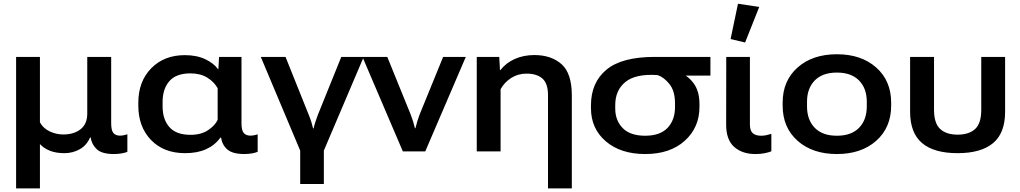

<svg xmlns="http://www.w3.org/2000/svg" viewBox="-20 -831 5602 1054"><path d="M68.4 203.1H199.2V-40Q219.7 -17.6 252.9 -3.9Q286.1 9.8 334 9.8Q379.4 9.8 417.7 -11.7Q456.1 -33.2 474.6 -76.7H477.5Q483.9 -36.6 512.2 -11Q540.5 14.6 605.5 14.6Q627.4 14.6 647.2 11.2Q667 7.8 679.2 2.4V-93.8Q668.9 -90.3 658.7 -88.4Q648.4 -86.4 638.2 -86.4Q615.7 -86.4 603 -100.3Q590.3 -114.3 590.3 -154.8V-518.6H459V-207.5Q459 -150.9 422.6 -121.8Q386.2 -92.8 327.1 -92.8Q288.6 -92.8 252.9 -109.6Q217.3 -126.5 199.2 -159.2V-518.6H68.4Z M996.1 9.8Q1063.5 9.8 1111.6 -12Q1159.7 -33.7 1189.9 -75.7H1193.4Q1199.7 -35.2 1228 -10.5Q1256.3 14.2 1320.3 14.6Q1345.7 14.6 1365.2 10.7Q1384.8 6.8 1394.5 2.4V-93.8Q1385.3 -90.3 1374.3 -88.4Q1363.3 -86.4 1354.5 -86.4Q1331.1 -86.4 1318.4 -100.6Q1305.7 -114.7 1305.7 -155.3V-518.6H1182.6L1178.7 -451.2H1176.8Q1154.8 -482.9 1107.7 -505.6Q1060.5 -528.3 994.6 -528.3Q880.9 -528.3 810.1 -456.1Q739.3 -383.8 739.3 -267.1V-251.5Q739.3 -134.8 809.1 -62.5Q878.9 9.8 996.1 9.8ZM1025.9 -90.8Q947.3 -90.8 909.9 -133.3Q872.6 -175.8 872.6 -246.6V-271.5Q872.6 -342.8 909.7 -385.5Q946.8 -428.2 1025.4 -428.2Q1080.1 -428.2 1117.9 -404.8Q1155.8 -381.3 1174.8 -346.7V-173.3Q1161.1 -142.6 1122.6 -116.7Q1084 -90.8 1025.9 -90.8Z M1627.9 179.2H1757.8V-4.4L1976.6 -518.6H1853.5L1724.6 -199.7Q1717.3 -180.7 1710.7 -159.9Q1704.1 -139.2 1701.7 -126H1698.7Q1695.8 -139.6 1689.9 -158.9Q1684.1 -178.2 1675.3 -199.7L1547.4 -518.6H1411.6L1627.9 -4.4Z M1969.7 -518.6 2191.4 0H2314.5L2537.1 -518.6H2412.6L2283.7 -202.6Q2276.4 -183.6 2271 -165.8Q2265.6 -147.9 2260.7 -127.4H2257.8Q2252.9 -147.9 2247.3 -165.8Q2241.7 -183.6 2234.4 -202.6L2106 -518.6Z M2988.3 203.1H3119.1V-306.6Q3119.1 -428.7 3062.5 -478.8Q3005.9 -528.8 2913.6 -528.8Q2854 -528.8 2805.9 -507.3Q2757.8 -485.8 2726.6 -445.8H2724.6L2720.7 -518.6H2597.2V0H2728V-341.3Q2749.5 -379.9 2786.6 -403.3Q2823.7 -426.8 2870.6 -426.8Q2927.2 -426.8 2957.8 -399.7Q2988.3 -372.6 2988.3 -309.6Z M3522 14.6Q3658.2 14.6 3739 -58.1Q3819.8 -130.9 3819.8 -244.6V-259.8Q3819.8 -332.5 3785.6 -376.7Q3751.5 -420.9 3691.9 -443.4L3692.9 -416H3879.9V-518.6H3573.2Q3393.1 -518.6 3308.6 -448Q3224.1 -377.4 3224.1 -252.4V-237.3Q3224.1 -125 3305.7 -55.2Q3387.2 14.6 3522 14.6ZM3521.5 -85.9Q3439.5 -85.9 3398.4 -127.9Q3357.4 -169.9 3357.4 -234.9V-253.9Q3357.4 -335.9 3413.6 -381.3Q3469.7 -426.8 3589.4 -418.9Q3624.5 -407.7 3655 -369.6Q3685.5 -331.5 3685.5 -264.2V-243.7Q3685.5 -171.9 3644.5 -128.9Q3603.5 -85.9 3521.5 -85.9Z M4127 14.6Q4154.8 14.6 4178 10Q4201.2 5.4 4214.4 -0.5V-96.2Q4200.7 -91.8 4186.8 -88.9Q4172.9 -85.9 4158.7 -85.9Q4127.9 -85.9 4112.3 -99.9Q4096.7 -113.8 4096.7 -148.4V-518.6H3966.8L3966.3 -146.5Q3966.3 -63.5 4010.5 -24.4Q4054.7 14.6 4127 14.6ZM4070.3 -597.7 4147.9 -793 4031.2 -810.5 3990.7 -616.7Z M4276.4 -251.5Q4276.4 -130.9 4358.4 -58.1Q4440.4 14.6 4574.2 14.6Q4708 14.6 4790 -58.1Q4872.1 -130.9 4872.1 -251.5V-267.1Q4872.1 -387.7 4790 -460.4Q4708 -533.2 4574.2 -533.2Q4440.4 -533.2 4358.4 -460.4Q4276.4 -387.7 4276.4 -267.1ZM4410.2 -272.5Q4410.2 -345.7 4452.6 -389.2Q4495.1 -432.6 4574.2 -432.6Q4653.3 -432.6 4695.8 -389.2Q4738.3 -345.7 4738.3 -272.5V-246.6Q4738.3 -173.3 4696 -129.6Q4653.8 -85.9 4574.2 -85.9Q4494.6 -85.9 4452.4 -129.6Q4410.2 -173.3 4410.2 -246.6Z M5236.8 9.8Q5365.2 9.8 5431.4 -45.2Q5497.6 -100.1 5497.6 -217.3V-518.6H5366.7V-228.5Q5366.7 -153.3 5332.8 -122.6Q5298.8 -91.8 5236.8 -91.8Q5174.8 -91.8 5141.1 -123Q5107.4 -154.3 5107.4 -228.5V-518.6H4976.1V-217.3Q4976.1 -101.6 5041.5 -45.9Q5106.9 9.8 5236.8 9.8Z"/></svg>

Font: Roboto Flex
Style: wght 600 wdth 140 opsz 13.0 GRAD 0.00 slnt 0.00 XTRA 468 XOPQ 96 YOPQ 79 YTLC 514 YTUC 712 YTAS 750 YTDE -203.00 YTFI 738
Weight: 600
Width: 8
Designer: Berlow after Robertson
Foundry: Google
Version: Version 3.100